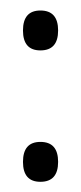

<svg xmlns="http://www.w3.org/2000/svg" viewBox="-20 -345 157 371"><path d="M58.1 -247.6Q24.4 -247.6 24.4 -286.1Q24.4 -324.7 58.1 -324.7Q92.3 -324.7 92.3 -286.1Q92.3 -247.6 58.1 -247.6ZM58.1 6.3Q24.4 6.3 24.4 -32.2Q24.4 -70.8 58.1 -70.8Q92.3 -70.8 92.3 -32.2Q92.3 6.3 58.1 6.3Z"/></svg>

Font: Tartlers End
Style: Regular
Weight: 200
Designer: Peter Wiegel
Foundry: Peter Wiegel
Version: Version 1.000 2013 initial release